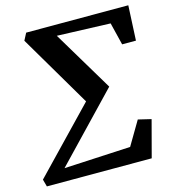

<svg xmlns="http://www.w3.org/2000/svg" viewBox="-119 -835 840 927"><g transform="rotate(-15 301.0 -371.5)"><path d="M78 -707.5 96.5 -743H607L598.5 -568.5H529.5L502 -680.5L235.5 -690L416.5 -387.5L106 -63L438.5 -80L508.5 -198.5L573.5 -183L525 0H1L-9 -36.5L290 -347.5Z"/></g></svg>

Font: Merriweather 36pt SemiBold
Style: Italic
Weight: 600
Italic angle: -7.8°
Version: Version 2.101